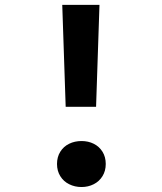

<svg xmlns="http://www.w3.org/2000/svg" viewBox="-20 -750 660 784"><path d="M248.2 -313.8 234.2 -730H386.2L372.3 -313.8ZM212.8 -80.4Q212.8 -109 226.1 -130.3Q239.3 -151.7 262.2 -162.9Q285 -174.1 312.9 -174.1Q340.5 -174.1 362.9 -162.9Q385.3 -151.7 398.6 -130.3Q411.8 -109 411.8 -80.4Q411.8 -52.2 398.6 -30.8Q385.3 -9.2 362.7 2.2Q340.1 13.7 312.9 13.7Q285.4 13.7 262.4 2.2Q239.3 -9.2 226.1 -30.8Q212.8 -52.2 212.8 -80.4Z"/></svg>

Font: Monaspace Xenon Var ExtraLight
Style: Regular
Weight: 200
Designer: Riley Cran and the Lettermatic Team
Version: Version 1.200 (Monaspace Xenon Var)